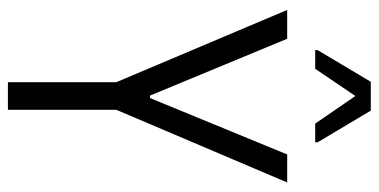

<svg xmlns="http://www.w3.org/2000/svg" viewBox="-250 -684 934 473"><g transform="rotate(90 216.5 -447.0)"><path d="M182 0V-267L4 -688H75L215 -350H221L360 -688H429L250 -267V0ZM103 -757V-763L181 -894H252L330 -763V-757H284L216 -856L149 -757Z"/></g></svg>

Font: Saira Condensed
Style: Regular
Weight: 400
Width: 3
Designer: Hector Gatti with collaboration of the Omnibus-Type team
Foundry: Omnibus-Type
Version: Version 1.101